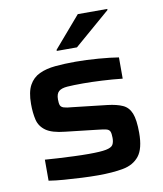

<svg xmlns="http://www.w3.org/2000/svg" viewBox="-83 -796 739 872"><g transform="rotate(-10 286.5 -360.5)"><path d="M299 8Q264 8 223.5 6Q183 4 143.5 1Q104 -2 73 -7V-104Q98 -102 133 -100Q168 -98 205.5 -96.5Q243 -95 274 -95Q329 -95 354 -100Q379 -105 386 -116.5Q393 -128 393 -148Q393 -169 388.5 -178.5Q384 -188 369.5 -191Q355 -194 327 -197L186 -213Q126 -219 98 -239Q70 -259 62.5 -291Q55 -323 55 -364Q55 -419 72 -450Q89 -481 120 -495.5Q151 -510 193.5 -514Q236 -518 287 -518Q337 -518 393 -513.5Q449 -509 485 -503V-405Q439 -410 390.5 -412.5Q342 -415 304 -415Q259 -415 231.5 -413Q204 -411 191.5 -400Q179 -389 179 -363Q179 -345 182.5 -336Q186 -327 198.5 -323Q211 -319 238 -317L397 -299Q439 -294 465.5 -282Q492 -270 504 -240Q516 -210 516 -150Q516 -77 489.5 -43.5Q463 -10 414.5 -1Q366 8 299 8ZM212 -581V-586L335 -729H471V-724L305 -581Z"/></g></svg>

Font: Saira Expanded SemiBold
Style: Regular
Weight: 600
Width: 7
Designer: Hector Gatti with collaboration of the Omnibus-Type team
Foundry: Omnibus-Type
Version: Version 1.100; ttfautohint (v1.8.3)